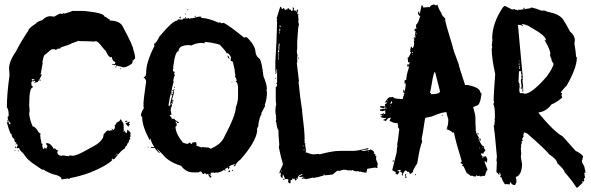

<svg xmlns="http://www.w3.org/2000/svg" viewBox="-20 -773 2640 857"><path d="M301.8 -724.1H356.4Q446.3 -715.3 446.3 -698.7Q452.1 -698.7 469.7 -685.1H471.7L469.7 -681.2Q518.1 -681.2 530.3 -649.9Q575.2 -566.4 575.2 -550.3Q583 -531.7 583 -511.2Q575.2 -508.8 569.3 -489.7Q554.2 -477.5 536.1 -472.2Q534.2 -472.2 534.2 -474.1Q532.2 -474.1 532.2 -472.2Q528.3 -472.2 512.7 -478V-476.1Q506.3 -480 501 -480Q501 -478 499 -478Q499 -483.9 495.1 -483.9L491.2 -481.9L481.4 -483.9V-487.8H483.4Q485.4 -487.8 485.4 -485.8Q495.1 -485.8 495.1 -495.6Q479.5 -502 479.5 -519L475.6 -517.1Q463.9 -517.1 452.1 -546.4Q448.7 -546.4 424.8 -577.6Q418 -585.4 409.2 -589.4Q404.8 -589.4 401.4 -587.4Q366.7 -589.4 344.7 -589.4H333L329.1 -591.3Q329.1 -588.9 299.8 -579.6Q295.4 -574.7 252.9 -562Q249 -559.6 249 -556.2H239.3L229.5 -550.3L219.7 -554.2Q215.8 -552.2 213.9 -552.2V-554.2Q210 -554.2 178.7 -526.9Q175.3 -526.9 168.9 -495.6Q168.9 -493.7 170.9 -493.7L161.1 -439L165 -440.9H167Q151.4 -406.2 145.5 -405.8H141.6Q136.7 -405.8 135.7 -413.6L129.9 -409.7H127.9L124 -411.6L120.1 -405.8V-397.9Q120.1 -388.2 126 -388.2V-382.3Q110.4 -382.3 110.4 -304.2V-302.2Q110.4 -297.9 112.3 -280.8Q110.4 -270.5 110.4 -261.2Q114.3 -234.9 126 -208.5Q137.7 -208.5 153.3 -181.2Q161.1 -178.2 161.1 -175.3Q161.1 -171.4 159.2 -171.4Q161.1 -145.5 165 -142.1Q165 -140.1 163.1 -140.1Q165 -130.4 170.9 -130.4L168.9 -126.5V-124.5Q168.9 -109.4 176.8 -106.9Q176.8 -114.7 180.7 -114.7Q180.7 -111.8 186.5 -108.9L192.4 -122.6Q189.5 -122.6 186.5 -128.4V-134.3H188.5Q206.5 -134.3 219.7 -108.9L223.6 -110.8Q236.3 -101.1 239.3 -101.1V-97.2H235.4Q235.4 -77.6 256.8 -77.6Q258.8 -77.6 258.8 -79.6Q283.7 -75.7 288.1 -75.7Q288.6 -79.6 292 -79.6Q293.5 -79.6 303.7 -77.6Q321.3 -77.6 366.2 -103Q413.6 -127.9 418.9 -134.3Q442.4 -151.9 442.4 -173.3Q457.5 -190.9 460 -190.9L473.6 -189V-192.9H475.6L481.4 -189V-192.9L477.5 -198.7H479.5L487.3 -192.9Q493.2 -198.7 493.2 -210.4H491.2V-212.4Q494.1 -212.4 501 -226.1Q516.6 -232.4 516.6 -239.7H520.5Q520.5 -235.8 530.3 -224.1L532.2 -210.4H530.3L532.2 -206.5V-183.1H534.2V-189H538.1Q538.1 -179.2 545.9 -179.2Q547.9 -187 547.9 -192.9H549.8Q561.5 -185.5 563.5 -177.2L561.5 -173.3L563.5 -163.6Q559.6 -163.1 559.6 -159.7Q561.5 -156.2 561.5 -151.9Q556.6 -151.9 553.7 -136.2Q549.3 -136.2 545.9 -122.6Q541 -122.6 536.1 -108.9Q526.9 -108.9 491.2 -64Q488.3 -64 483.4 -60.1V-65.9Q480.5 -65.9 477.5 -58.1H481.4Q454.6 -32.2 383.8 -3.4Q336.4 14.2 292 22L290 25.9L282.2 23.9Q258.8 27.8 254.9 27.8Q254.9 12.2 215.8 4.4Q187 -6.3 172.9 -17.1L168.9 -15.1Q113.3 -51.3 112.3 -56.2Q106.4 -56.2 83 -89.4Q65.4 -104.5 65.4 -112.8L55.7 -110.8Q55.7 -112.8 53.7 -112.8L59.6 -126.5Q55.7 -126.5 55.7 -132.3H53.7V-128.4H49.8V-130.4Q53.7 -135.3 53.7 -136.2Q43.9 -137.2 43.9 -151.9Q32.2 -162.6 32.2 -169.4L34.2 -173.3V-175.3H32.2V-171.4Q25.9 -171.4 10.7 -226.1Q14.6 -226.1 14.6 -230Q12.7 -233.9 12.7 -235.8L16.6 -237.8L14.6 -241.7V-253.4H18.6V-261.2Q18.6 -284.2 10.7 -294.4Q10.7 -353.5 22.5 -437L20.5 -468.3Q20.5 -499.5 51.8 -544.4Q73.2 -587.4 106.4 -636.2Q106.9 -646.5 139.6 -667.5Q146.5 -677.2 168.9 -683.1Q185.1 -700.7 204.1 -700.7L221.7 -698.7Q244.6 -712.4 251 -712.4Q252.9 -712.4 256.8 -710.4L264.6 -714.4L268.6 -712.4Q297.4 -720.2 301.8 -724.1ZM569.3 -503.4V-499.5H571.3V-503.4ZM499 -478V-472.2H495.1V-474.1Q495.6 -478 499 -478ZM516.6 -468.3Q520.5 -467.8 520.5 -464.4H516.6ZM122.1 -421.4V-413.6Q132.3 -413.6 133.8 -419.4V-421.4L129.9 -419.4H126ZM157.2 -417.5H161.1V-415.5Q161.1 -411.6 157.2 -411.6ZM133.8 -405.8H139.6Q139.6 -401.9 135.7 -401.9H133.8ZM16.6 -235.8V-233.9Q20 -218.3 24.4 -218.3H26.4V-224.1Q18.6 -231.9 18.6 -235.8ZM542 -233.9H547.9V-230L540 -228L538.1 -231.9ZM557.6 -230 559.6 -226.1Q555.7 -225.6 555.7 -222.2V-220.2H559.6V-218.3L553.7 -210.4Q555.7 -210.4 555.7 -208.5H551.8L540 -222.2Q556.2 -230 557.6 -230ZM47.9 -118.7H51.8V-112.8H47.9ZM45.9 -103H47.9V-99.1H45.9ZM59.6 -101.1H63.5V-97.2Q59.6 -97.2 59.6 -101.1ZM501 -87.4V-81.5Q504.9 -81.5 504.9 -85.4ZM495.1 -81.5V-79.6H499V-81.5Z M819.8 -731.9V-728H815.9Q816.4 -731.9 819.8 -731.9ZM806.2 -712.4H810.1Q810.1 -708.5 806.2 -708.5ZM853 -702.6H855Q855 -699.7 849.1 -696.8V-698.7Q849.6 -702.6 853 -702.6ZM784.7 -698.7 786.6 -694.8V-690.9Q782.7 -692.9 780.8 -692.9V-694.8Q781.2 -698.7 784.7 -698.7ZM862.8 -698.7H878.4V-692.9Q908.2 -692.9 956.5 -671.4L960.4 -673.3H962.4L968.3 -669.4H970.2Q974.6 -669.4 978 -671.4Q1003.4 -658.7 1069.8 -605L1073.7 -606.9H1081.5Q1120.6 -569.3 1120.6 -538.6Q1124 -520 1140.1 -509.3Q1149.9 -488.8 1155.8 -433.1Q1171.4 -395.5 1171.4 -376.5L1169.4 -372.6L1171.4 -360.8Q1171.4 -330.1 1161.6 -304.2L1163.6 -300.3L1146 -267.1L1147.9 -263.2Q1139.6 -257.3 1132.3 -212.4Q1134.3 -212.4 1134.3 -210.4Q1131.3 -210.4 1126.5 -194.8L1128.4 -190.9Q1122.6 -139.6 1054.2 -62Q1034.2 -46.9 1028.8 -30.8H1026.9Q1022.9 -30.8 1022.9 -34.7Q1026.9 -36.6 1028.8 -36.6L1026.9 -40.5Q1006.8 -34.7 1001.5 -28.8Q1005.4 -28.8 1005.4 -26.9Q1001.5 -18.1 997.6 -17.1V-22.9H991.7Q986.8 -19 983.9 -19L987.8 -13.2L983.9 -11.2H981.9L983.9 -15.1H980Q968.8 -5.4 946.8 -1.5Q946.8 -5.4 942.9 -5.4V-1.5H939Q934.6 -1.5 931.2 -3.4Q927.7 -1.5 923.3 -1.5Q923.3 -3.4 921.4 -3.4Q919.4 5.4 919.4 12.2Q923.3 12.7 923.3 16.1Q923.3 20 919.4 20Q909.7 12.2 909.7 2.4H907.7Q902.8 6.3 901.9 6.3Q901.9 3.4 896 0.5H894Q890.1 1 890.1 4.4Q883.8 4.4 878.4 -7.3H872.6L866.7 -3.4H843.3Q809.6 -3.4 788.6 -32.7Q730.5 -51.3 706.5 -83.5Q705.6 -83.5 683.1 -106.9H681.2L692.9 -91.3V-89.4H690.9Q671.4 -108.4 671.4 -112.8H653.8V-116.7H669.4Q656.2 -133.8 651.9 -153.8H649.9V-147.9H647.9Q614.7 -209 614.7 -249.5V-251.5Q611.3 -251.5 608.9 -257.3Q611.3 -275.9 622.6 -290.5L620.6 -294.4V-312Q620.6 -327.6 632.3 -409.7Q632.3 -417 620.6 -429.2Q632.3 -429.2 632.3 -448.7Q632.3 -495.1 669.4 -567.9L667.5 -577.6Q676.8 -579.1 690.9 -608.9Q751 -681.2 771 -681.2Q771 -684.1 776.9 -687Q787.6 -685.1 794.4 -685.1Q794.4 -688 800.3 -690.9H804.2L808.1 -689V-690.9Q806.2 -694.8 806.2 -696.8H810.1V-690.9H817.9Q819.8 -690.9 819.8 -692.9Q825.7 -690.9 825.7 -689Q833.5 -690.4 833.5 -692.9Q835.4 -692.9 835.4 -690.9Q848.1 -692.9 856.9 -696.8H862.8ZM894 -585.4Q894 -583.5 892.1 -579.6L882.3 -581.5Q855.5 -581.5 833.5 -569.8Q826.7 -571.8 825.7 -571.8Q776.9 -571.8 776.9 -544.4Q761.7 -544.4 753.4 -476.1V-464.4H751.5V-462.4Q751.5 -452.6 759.3 -452.6V-450.7L757.3 -440.9Q761.2 -440.4 761.2 -437Q756.8 -437 753.4 -411.6L755.4 -407.7Q751.5 -397.9 747.6 -378.4V-372.6H745.6V-368.7L747.6 -364.7H743.7V-358.9L747.6 -360.8H749.5V-356.9Q741.7 -356.9 741.7 -351.1Q737.8 -342.3 731.9 -302.2L735.8 -300.3H737.8Q737.8 -307.1 747.6 -310.1V-308.1Q747.6 -306.2 745.6 -306.2L747.6 -302.2Q741.7 -289.1 741.7 -280.8Q745.6 -263.2 745.6 -261.2Q742.2 -259.3 737.8 -259.3V-257.3L747.6 -245.6Q745.6 -241.7 745.6 -239.7L751.5 -243.7L755.4 -241.7Q755.4 -243.7 757.3 -243.7Q757.3 -239.7 778.8 -226.1V-224.1H772.9Q769 -224.1 769 -230H763.2V-228Q769 -221.7 769 -218.3Q767.1 -214.4 767.1 -212.4Q769 -212.4 769 -210.4Q765.1 -208.5 763.2 -208.5Q763.2 -177.7 796.4 -136.2Q813 -130.4 819.8 -130.4Q819.8 -136.2 829.6 -136.2Q831.5 -132.3 831.5 -130.4Q839.4 -130.4 839.4 -138.2H841.3Q843.3 -138.2 843.3 -136.2L847.2 -138.2H855Q855 -134.8 858.9 -128.4Q855 -127.9 855 -124.5Q861.3 -120.6 880.4 -114.7Q882.3 -114.7 882.3 -116.7L901.9 -114.7H909.7Q919.4 -110.4 919.4 -108.9Q967.3 -128.4 981.9 -163.6Q1032.7 -259.3 1032.7 -294.4Q1042.5 -317.4 1042.5 -345.2V-384.3Q1040 -407.7 1032.7 -407.7V-411.6H1036.6Q1033.7 -429.2 1028.8 -429.2L1030.8 -439Q1030.8 -440.9 1026.9 -454.6H1028.8Q1020 -499.5 1017.1 -499.5Q1009.3 -499.5 1009.3 -505.4L1011.2 -517.1Q1002.9 -534.2 993.7 -536.6Q993.7 -534.7 991.7 -534.7Q991.7 -541.5 960.4 -573.7Q919.4 -585.4 894 -585.4ZM995.6 -524.9Q1000.5 -523.9 1005.4 -511.2H1003.4Q995.6 -514.6 995.6 -524.9ZM1013.2 -407.7H1017.1V-405.8H1013.2ZM757.3 -386.2Q761.2 -385.7 761.2 -382.3L757.3 -380.4ZM757.3 -374.5H759.3Q759.3 -370.6 755.4 -370.6L757.3 -360.8L747.6 -327.6H753.4V-321.8Q753.4 -317.9 749.5 -317.9V-319.8L751.5 -323.7H747.6V-319.8L751.5 -314Q751.5 -310.1 747.6 -310.1V-314H745.6Q745.6 -308.1 739.7 -308.1V-310.1Q739.7 -317.4 749.5 -349.1L745.6 -347.2L743.7 -351.1Q753.4 -351.1 753.4 -362.8V-368.7L749.5 -366.7H747.6Q747.6 -369.6 757.3 -374.5ZM640.1 -118.7H642.1V-114.7H640.1ZM995.6 -28.8V-24.9H997.6V-28.8ZM1019 -15.1V-9.3H1015.1V-11.2Q1015.6 -15.1 1019 -15.1ZM1005.4 -13.2 1007.3 -9.3Q1007.3 -6.3 1001.5 -3.4L999.5 -7.3Q999.5 -10.3 1005.4 -13.2ZM913.6 4.4V6.3H917.5V4.4Z M1230.5 -742.2H1234.4L1238.3 -732.4H1242.2V-736.3H1248Q1248 -734.9 1252 -728.5H1253.9Q1254.9 -728.5 1259.8 -732.4L1263.7 -730.5V-736.3H1269.5V-730.5H1271.5L1275.4 -732.4Q1279.3 -727.5 1279.3 -724.6H1285.2Q1285.2 -730.5 1289.1 -730.5L1285.2 -738.3L1289.1 -740.2L1293 -734.4Q1291 -731 1291 -726.6Q1295.4 -726.6 1298.8 -724.6Q1298.8 -726.6 1300.8 -726.6V-718.8H1302.7Q1304.2 -730.5 1308.6 -730.5H1310.5Q1306.6 -711.4 1306.6 -709L1310.5 -710.9H1312.5Q1312.5 -709 1310.5 -705.1Q1312.5 -688.5 1312.5 -679.7H1310.5L1314.5 -664.1Q1310.5 -657.7 1306.6 -587.9V-554.7L1304.7 -543Q1306.6 -527.3 1308.6 -527.3L1306.6 -517.6V-494.1Q1306.6 -492.2 1304.7 -492.2L1314.5 -410.2Q1314.5 -408.2 1312.5 -408.2Q1318.4 -345.2 1328.1 -283.2H1330.1L1328.1 -279.3Q1339.8 -186.5 1339.8 -152.3H1337.9L1339.8 -148.4V-132.8H1343.8Q1343.8 -130.9 1341.8 -127Q1345.7 -106 1345.7 -99.6Q1343.8 -95.7 1343.8 -93.8Q1368.7 -84 1378.9 -84L1402.3 -85.9L1406.2 -84Q1464.8 -99.6 1497.1 -99.6H1556.6Q1577.6 -99.6 1619.1 -111.3H1625Q1625 -105.5 1617.2 -105.5H1611.3V-103.5Q1609.4 -103.5 1609.4 -105.5Q1594.7 -101.6 1593.8 -101.6V-99.6H1605.5Q1607.9 -99.6 1627 -103.5H1632.8V-107.4Q1647.5 -99.1 1650.4 -93.8Q1648.4 -89.8 1648.4 -87.9L1656.2 -84L1654.3 -80.1V-78.1Q1660.2 -78.1 1660.2 -74.2Q1658.2 -70.8 1658.2 -66.4H1660.2L1658.2 -62.5Q1666 -43.9 1666 -41L1664.1 -29.3L1666 -25.4L1662.1 -23.4H1658.2Q1656.2 -23.4 1656.2 -25.4L1619.1 -19.5L1615.2 -2Q1589.8 -4.9 1589.8 -7.8L1585.9 -5.9Q1580.1 -7.8 1580.1 -9.8L1576.2 -7.8Q1574.2 -7.8 1574.2 -9.8L1570.3 -7.8Q1566.9 -7.8 1552.7 -13.7Q1549.3 -11.7 1544.9 -11.7L1541 -13.7L1537.1 -11.7Q1523.4 -15.6 1513.7 -15.6Q1494.6 -9.8 1493.2 -9.8L1489.3 -11.7Q1484.4 -11.7 1464.8 5.9Q1460.4 5.9 1429.7 9.8Q1429.7 5.9 1425.8 5.9H1423.8L1425.8 9.8Q1408.2 15.6 1392.6 19.5V17.6L1382.8 21.5Q1378.9 19.5 1377 19.5Q1346.2 27.3 1341.8 27.3L1343.8 23.4H1341.8L1337.9 25.4L1334 23.4Q1330.1 25.4 1328.1 25.4L1326.2 21.5Q1329.6 19.5 1334 19.5V15.6L1320.3 17.6V15.6L1316.4 17.6H1314.5Q1314.5 13.2 1328.1 7.8L1330.1 3.9H1328.1Q1308.6 9.3 1308.6 23.4Q1310.5 23.4 1310.5 25.4H1308.6L1302.7 21.5V23.4Q1304.7 27.3 1304.7 29.3L1298.8 33.2Q1294.9 28.3 1294.9 23.4L1291 25.4H1289.1L1285.2 23.4Q1285.2 25.4 1283.2 25.4L1285.2 29.3V31.2H1283.2L1279.3 29.3Q1279.3 33.2 1275.4 33.2L1277.3 37.1V41Q1277.3 44.9 1273.4 44.9H1271.5Q1268.6 44.9 1265.6 37.1Q1267.6 33.7 1267.6 29.3Q1262.7 25.4 1259.8 25.4L1250 27.3V25.4L1252 21.5Q1249 21.5 1244.1 5.9H1242.2Q1242.2 13.7 1240.2 13.7L1242.2 17.6Q1242.2 21.5 1238.3 21.5L1232.4 13.7V9.8Q1232.4 7.8 1234.4 7.8L1232.4 3.9Q1234.4 0 1234.4 -2H1232.4Q1228.5 0 1226.6 0H1224.6V-2H1228.5V-7.8L1242.2 -37.1V-43Q1234.4 -68.4 1224.6 -115.2Q1224.6 -116.7 1226.6 -127Q1222.7 -170.4 1222.7 -193.4Q1217.8 -193.4 1212.9 -228.5H1210.9L1212.9 -242.2Q1212.9 -246.6 1210.9 -250Q1210.9 -252 1212.9 -252Q1209 -269 1209 -279.3H1210.9Q1210.9 -281.2 1209 -281.2Q1210.9 -304.7 1212.9 -304.7L1210.9 -324.2V-384.8Q1216.8 -384.8 1216.8 -398.4Q1212.9 -398.4 1212.9 -402.3Q1216.8 -402.3 1216.8 -406.2V-464.8H1214.8Q1214.8 -443.4 1210.9 -443.4H1209Q1209 -449.2 1210.9 -449.2L1209 -459V-498Q1214.8 -580.1 1216.8 -675.8L1214.8 -679.7Q1216.8 -683.1 1216.8 -687.5L1214.8 -691.4ZM1228.5 -660.2V-652.3H1232.4V-656.2Q1232.4 -660.2 1228.5 -660.2ZM1228.5 -646.5 1226.6 -636.7V-632.8Q1230.5 -632.8 1230.5 -636.7V-646.5ZM1226.6 -630.9V-623H1228.5V-630.9ZM1224.6 -578.1Q1224.6 -575.7 1222.7 -558.6L1224.6 -548.8Q1220.7 -548.8 1220.7 -546.9V-505.9H1222.7V-541Q1226.6 -541 1226.6 -544.9Q1226.6 -546.9 1224.6 -546.9L1226.6 -550.8V-564.5L1228.5 -578.1ZM1310.5 -515.6H1314.5V-511.7H1310.5ZM1209 -425.8H1212.9V-421.9H1209ZM1332 -125V-119.1H1334V-125ZM1332 -105.5V-101.6H1334V-105.5ZM1337.9 -105.5V-101.6H1339.8V-105.5ZM1623 -99.6V-97.7H1627V-99.6ZM1234.4 -11.7V-5.9H1236.3V-11.7ZM1242.2 25.4H1246.1Q1250 25.9 1250 29.3H1246.1Q1242.2 29.3 1242.2 25.4Z M1914.6 -752.9H1918.5L1924.3 -749H1926.3L1932.1 -752.9Q1940.9 -726.6 1949.7 -715.8Q1949.7 -706.5 1967.3 -690.4V-682.6Q1967.3 -673.3 2000.5 -565.4Q2000.5 -556.2 2027.8 -485.4Q2027.8 -478 2055.2 -395.5V-393.6H2066.9Q2123.5 -382.8 2123.5 -360.4Q2127 -360.4 2129.4 -354.5Q2122.6 -301.8 2107.9 -301.8Q2096.7 -295.9 2092.3 -295.9V-293.9Q2102.1 -260.7 2102.1 -247.1V-223.6Q2102.1 -213.9 2104 -194.3H2102.1L2106 -182.6Q2104 -178.7 2104 -176.8L2107.9 -178.7Q2107.9 -173.3 2117.7 -159.2L2115.7 -155.3Q2128.9 -120.1 2139.2 -120.1Q2141.1 -116.2 2141.1 -114.3V-108.4Q2144 -108.4 2147 -102.5Q2137.2 -90.8 2137.2 -86.9L2127.4 -88.9V-86.9Q2128.9 -73.2 2139.2 -73.2Q2142.6 -75.2 2147 -75.2Q2149.9 -75.2 2152.8 -69.3Q2150.9 -69.3 2150.9 -67.4Q2154.8 -66.9 2154.8 -63.5V-57.6L2152.8 -47.9Q2147 -47.9 2147 -53.7H2143.1V-51.8Q2143.1 -46.4 2156.7 -14.6Q2150.9 -14.6 2145 10.7L2141.1 12.7H2139.2Q2137.2 12.7 2137.2 10.7Q2129.4 14.6 2125.5 14.6Q2119.6 12.7 2119.6 10.7L2115.7 12.7H2111.8Q2106.9 8.8 2106 8.8Q2104 12.7 2104 14.6H2098.1Q2092.8 14.6 2086.4 10.7Q2082.5 12.7 2080.6 12.7Q2080.6 9.8 2063 -1Q2049.3 -31.7 2047.4 -32.2Q2041.5 -32.2 2041.5 -36.1H2047.4Q2047.4 -38.6 2035.6 -45.9Q2035.6 -48.8 2041.5 -51.8Q2014.2 -140.1 2006.3 -180.7Q2004.4 -180.7 2004.4 -182.6L2000.5 -180.7Q1991.2 -190.9 1973.1 -196.3V-198.2L1977.1 -200.2L1975.1 -204.1Q1981 -213.4 1981 -241.2Q1973.1 -263.7 1973.1 -272.5Q1952.1 -272.5 1906.7 -252.9Q1877.4 -248 1877.4 -245.1Q1865.7 -168 1861.8 -151.4Q1863.8 -147.9 1863.8 -143.6V-139.6Q1854 -117.2 1842.3 -43.9Q1822.8 -15.1 1822.8 -4.9L1813 2.9H1811Q1808.1 2.9 1805.2 -6.8Q1801.3 -4.9 1799.3 -4.9Q1799.3 -7.8 1791.5 -12.7Q1786.1 -12.2 1777.8 4.9Q1779.8 8.8 1779.8 10.7Q1775.9 8.8 1773.9 8.8V4.9L1775.9 1Q1773.9 1 1770 -6.8Q1766.1 -4.9 1764.2 -4.9V-8.8H1768.1V-14.6H1764.2L1754.4 -12.7V-8.8L1758.3 -10.7L1762.2 -4.9Q1754.9 6.8 1752.4 6.8Q1747.6 1 1744.6 1V-2.9H1748.5V-4.9Q1731 -10.3 1731 -14.6L1750.5 -92.8Q1750.5 -105.5 1754.4 -126H1752.4Q1756.3 -143.6 1762.2 -196.3L1756.3 -206.1V-208Q1756.3 -210 1758.3 -210Q1754.4 -219.7 1754.4 -223.6H1746.6Q1737.3 -223.6 1719.2 -233.4V-235.4L1725.1 -247.1H1717.3Q1709 -244.1 1701.7 -231.4Q1701.7 -235.4 1691.9 -235.4V-239.3L1703.6 -243.2V-245.1Q1678.2 -247.6 1678.2 -252.9Q1686 -252.9 1686 -258.8H1678.2V-262.7Q1686 -262.7 1691.9 -268.6Q1692.4 -264.6 1695.8 -264.6H1699.7V-280.3Q1696.3 -280.3 1688 -276.4Q1685.1 -278.3 1676.3 -278.3V-284.2L1689.9 -288.1L1693.8 -286.1Q1701.7 -289.1 1701.7 -292L1697.8 -293.9Q1693.8 -293.5 1693.8 -290Q1676.3 -292.5 1676.3 -295.9Q1676.8 -299.8 1680.2 -299.8L1699.7 -297.9L1697.8 -307.6Q1705.6 -310.5 1705.6 -313.5V-319.3L1697.8 -313.5V-315.4Q1712.4 -338.9 1719.2 -338.9Q1732.9 -338.9 1734.9 -340.8Q1734.9 -331.1 1777.8 -331.1Q1778.8 -342.3 1783.7 -348.6L1781.7 -352.5L1785.6 -354.5Q1785.6 -360.4 1779.8 -360.4V-364.3Q1779.8 -366.2 1781.7 -366.2L1779.8 -370.1V-372.1H1783.7V-364.3Q1788.1 -364.3 1791.5 -399.4Q1785.6 -399.4 1785.6 -403.3V-411.1Q1785.6 -416 1793.5 -417Q1793.5 -436.5 1805.2 -471.7Q1803.2 -475.1 1803.2 -479.5H1801.3V-475.6H1797.4L1799.3 -487.3H1803.2V-483.4Q1807.1 -483.4 1807.1 -487.3V-497.1L1803.2 -495.1H1801.3V-501L1799.3 -514.6Q1804.7 -514.6 1814.9 -540Q1812 -540 1809.1 -545.9L1813 -547.9Q1813 -549.8 1811 -549.8Q1813 -565.4 1816.9 -565.4Q1818.8 -562 1818.8 -557.6Q1828.6 -560.1 1828.6 -581.1L1826.7 -590.8L1830.6 -592.8L1828.6 -596.7V-606.4H1830.6L1834.5 -604.5V-610.4H1830.6Q1830.6 -613.3 1834.5 -627.9H1832.5L1834.5 -631.8V-635.7L1830.6 -633.8V-643.6Q1832.5 -643.6 1836.4 -645.5Q1836.4 -643.6 1838.4 -643.6V-647.5L1836.4 -655.3Q1838.4 -659.2 1838.4 -661.1Q1836.4 -661.1 1836.4 -663.1Q1844.2 -663.1 1854 -696.3Q1856 -696.3 1856 -698.2L1846.2 -710V-717.8Q1846.7 -721.7 1850.1 -721.7H1852.1Q1852.1 -719.7 1850.1 -719.7Q1852.1 -716.3 1852.1 -711.9H1854L1861.8 -749H1865.7L1869.6 -739.3L1889.2 -741.2H1898.9Q1898.9 -747.6 1914.6 -752.9ZM1836.4 -626V-620.1H1838.4V-626ZM1834.5 -616.2V-612.3H1836.4V-616.2ZM1822.8 -604.5H1824.7V-600.6H1822.8ZM1818.8 -538.1 1822.8 -536.1V-542Q1818.8 -541.5 1818.8 -538.1ZM1818.8 -532.2V-528.3H1820.8V-532.2ZM1918.5 -450.2Q1910.6 -426.3 1904.8 -385.7H1902.8Q1902.8 -383.8 1904.8 -383.8L1898.9 -358.4H1904.8L1902.8 -354.5V-352.5H1904.8Q1943.8 -352.5 1943.8 -366.2L1922.4 -450.2ZM1707.5 -325.2V-321.3H1709.5V-325.2ZM1727.1 -321.3Q1727.1 -317.9 1721.2 -311.5Q1723.1 -311.5 1727.1 -309.6Q1727.5 -313.5 1731 -313.5Q1729 -316.9 1729 -321.3ZM1721.2 -301.8V-297.9H1723.1V-301.8ZM1703.6 -292V-288.1H1705.6V-292ZM1689.9 -260.7V-258.8H1693.8V-260.7ZM1951.7 -260.7H1955.6V-256.8H1951.7ZM2111.8 -180.7Q2115.7 -180.2 2115.7 -176.8V-172.9H2111.8ZM2119.6 -155.3H2121.6Q2125.5 -154.8 2125.5 -151.4V-145.5H2121.6ZM2119.6 -114.3V-110.4H2121.6V-114.3ZM2133.3 -114.3V-112.3H2137.2V-114.3ZM2133.3 -71.3V-67.4H2137.2V-71.3ZM1738.8 -57.6V-55.7Q1738.8 -52.7 1732.9 -49.8V-55.7Q1734.9 -55.7 1738.8 -57.6ZM1787.6 4.9H1793.5V6.8Q1793.5 7.8 1789.6 12.7V14.6Q1795.4 14.6 1795.4 18.6L1789.6 22.5L1787.6 8.8ZM1832.5 4.9H1836.4V8.8H1832.5Z M2234.4 -746.6 2264.6 -731H2269.5L2278.3 -732.4Q2278.3 -729 2283.7 -729H2289.1V-727.1H2294.4L2292.5 -731L2299.8 -729L2343.8 -735.8Q2343.8 -734.4 2345.2 -734.4Q2345.2 -736.8 2352.5 -739.7Q2375.5 -734.4 2392.6 -727.1Q2392.6 -725.6 2394.5 -725.6H2412.1Q2416.5 -721.7 2447.3 -714.8Q2486.8 -703.1 2498 -678.2Q2502.4 -673.8 2524.4 -632.3Q2545.9 -614.7 2545.9 -591.8L2543.9 -579.6Q2550.8 -535.2 2550.8 -526.9V-521.5L2554.7 -516.1V-514.6Q2554.7 -470.2 2508.8 -389.6Q2501 -384.3 2482.4 -359.9Q2489.3 -357.4 2489.3 -354.5Q2489.3 -353.5 2485.8 -349.1L2489.3 -336.9Q2460.9 -314 2441.9 -307.1Q2420.4 -277.8 2389.2 -272Q2383.8 -272 2383.8 -268.6Q2453.6 -184.1 2491.2 -164.6L2549.3 -99.6Q2574.7 -87.9 2582.5 -75.2Q2582.5 -66.4 2579.1 -66.4L2581.1 -63L2577.1 -57.6L2579.1 -48.8H2577.1Q2589.8 -29.8 2589.8 -22.5Q2589.8 -17.6 2593.3 -8.3H2591.3L2593.3 -4.9V-1.5H2591.3L2587.9 -2.9L2591.3 21.5Q2587.9 23.4 2585.9 23.4L2587.9 32.2V33.7Q2587.9 37.6 2584.5 37.6Q2581.1 35.6 2579.1 35.6V39.1L2581.1 42.5L2558.1 64H2552.7Q2534.2 33.7 2500 -4.9Q2500 -14.2 2466.8 -45.4Q2466.8 -60.5 2431.6 -84Q2417 -104 2333 -177.2Q2322.3 -182.1 2318.8 -182.1Q2318.8 -178.7 2315.4 -169.9Q2317.4 -166.5 2317.4 -164.6L2310.1 -152.3L2315.4 -143.6H2313.5L2310.1 -145.5Q2310.1 -140.1 2306.6 -140.1V-138.2H2310.1Q2306.2 -124.5 2304.7 -124.5Q2304.7 -122.6 2306.6 -122.6L2304.7 -110.4Q2304.7 -107.4 2306.6 -85.4L2304.7 -73.2L2310.1 -41.5Q2310.1 2 2287.1 16.1L2283.7 14.6Q2283.7 18.6 2282.2 21.5Q2285.6 28.8 2285.6 32.2H2283.7Q2285.6 35.6 2285.6 37.6Q2285.6 42 2278.3 53.2Q2265.1 53.2 2259.3 41H2255.9V49.8H2248.5Q2244.6 49.8 2241.7 47.9Q2238.8 49.8 2234.4 49.8Q2226.6 42 2216.8 16.1L2213.4 18.1H2211.9V16.1Q2215.3 11.7 2215.3 11.2Q2211.9 -1.5 2211.9 -2.9H2210Q2210 0.5 2208 0.5L2210 3.9Q2210 7.3 2206.5 7.3Q2206.5 3.4 2195.8 -4.9V-6.3Q2197.8 -47.4 2197.8 -48.8L2195.8 -57.6Q2197.8 -66.9 2197.8 -75.2Q2187 -196.3 2183.6 -213.9H2187V-219.2Q2187 -225.6 2189 -234.9Q2189 -236.8 2187 -236.8L2189 -245.6V-257.8Q2189 -299.8 2181.6 -309.1Q2182.6 -312.5 2185.5 -312.5L2183.6 -324.7V-335.4Q2183.6 -353 2190.4 -442.4Q2174.8 -513.2 2174.8 -555.2Q2176.8 -557.6 2176.8 -565.4Q2176.8 -568.8 2174.8 -568.8Q2177.2 -592.8 2178.2 -597.2Q2178.2 -599.1 2176.8 -599.1Q2176.8 -670.9 2225.6 -741.2Q2231.4 -746.6 2234.4 -746.6ZM2315.4 -737.8H2322.3V-734.4H2315.4ZM2308.6 -664.1V-662.1Q2313.5 -662.1 2313.5 -658.7V-656.7H2312Q2305.7 -662.1 2299.8 -662.1H2294.4L2291 -660.6L2292.5 -656.7V-655.3L2313.5 -426.8Q2312 -423.3 2312 -421.4L2313.5 -418Q2313.5 -416 2312 -412.6Q2315.4 -393.6 2315.4 -368.7V-363.3H2312V-382.8H2310.1V-377.4H2304.7V-382.8H2308.6L2304.7 -416Q2308.6 -421.9 2308.6 -426.8L2304.7 -432.1H2308.6Q2307.1 -447.8 2304.7 -447.8L2306.6 -451.2V-454.6L2297.9 -456.5L2295.9 -447.8V-442.4Q2295.9 -428.2 2294.4 -409.2Q2299.8 -396.5 2299.8 -395L2297.9 -391.6L2299.8 -388.2Q2297.9 -378.4 2297.9 -372.1Q2297.9 -357.4 2304.7 -356.4Q2306.6 -356.4 2306.6 -357.9Q2318.8 -356.4 2322.3 -354.5Q2353.5 -354.5 2420.9 -432.1Q2450.7 -473.6 2450.7 -489.7Q2440.4 -500.5 2440.4 -514.6Q2436 -514.6 2435.1 -532.2H2436.5Q2436.5 -550.8 2410.2 -595.2H2412.1L2417.5 -591.8V-593.8Q2415 -615.2 2347.2 -651.9Q2337.4 -660.6 2313.5 -665.5Q2310.1 -664.1 2308.6 -664.1ZM2299.8 -503.9V-500.5H2301.3V-503.9ZM2295.9 -498.5V-495.1H2297.9V-498.5ZM2295.9 -489.7Q2295.9 -488.3 2294.4 -484.9H2299.8V-486.3Q2299.8 -489.7 2295.9 -489.7ZM2297.9 -479.5V-465.3H2301.3V-467.3L2299.8 -470.7L2301.3 -474.1Q2299.8 -477.5 2299.8 -479.5Z"/></svg>

Font: Mister Brush
Style: Regular
Weight: 400
Designer: GGBotNet
Foundry: GGBotNet
Version: 1.00